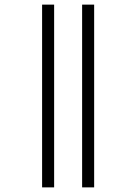

<svg xmlns="http://www.w3.org/2000/svg" viewBox="-20 -671 517 830"><path d="M335 139V-651H387V139ZM162 139V-651H214V139Z"/></svg>

Font: Noto Sans Telugu Condensed Light
Style: Regular
Weight: 300
Width: 3
Designer: Jelle Bosma - Monotype Design Team
Foundry: Monotype Imaging Inc.
Version: Version 2.005; ttfautohint (v1.8.4.7-5d5b)